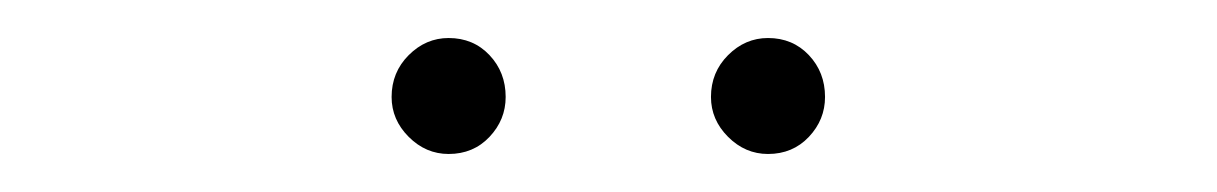

<svg xmlns="http://www.w3.org/2000/svg" viewBox="-20 -719 640 101"><path d="M384 -638Q372 -638 363 -647Q354 -656 354 -668Q354 -681 363 -690Q372 -699 384 -699Q397 -699 405.5 -690Q414 -681 414 -668Q414 -656 405.5 -647Q397 -638 384 -638ZM216 -638Q204 -638 195 -647Q186 -656 186 -668Q186 -681 195 -690Q204 -699 216 -699Q229 -699 237.5 -690Q246 -681 246 -668Q246 -656 237.5 -647Q229 -638 216 -638Z"/></svg>

Font: Montserrat Thin ExtraLight
Style: Regular
Weight: 250
Version: Version 9.000